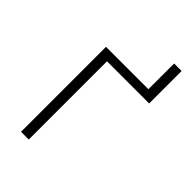

<svg xmlns="http://www.w3.org/2000/svg" viewBox="-198 -715 788 788"><g transform="rotate(45 195.5 -321.5)"><path d="M372.1 -454.1H127.4V0H82.5V-493.2H328.6V-642.6H372.1Z"/></g></svg>

Font: Bpm'online Open Sans Light
Style: Regular
Weight: 300
Foundry: Ascender Corporation
Version: Version 1.10